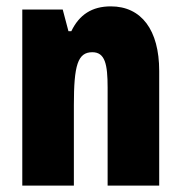

<svg xmlns="http://www.w3.org/2000/svg" viewBox="-20 -583 569 603"><path d="M328 -563C269 -563 229 -537 204 -485H195L177 -553H50V0H212V-253C212 -378 224 -419 270 -419C310 -419 318 -381 318 -308V0H480V-360C480 -489 424 -563 328 -563Z"/></svg>

Font: Noto Sans Arabic ExtCond Blk
Style: Regular
Weight: 900
Width: 2
Designer: Monotype Design Team, Nadine Chahine, Nizar Qandah and Khaled Hosny
Foundry: Monotype Imaging Inc.
Version: Version 2.012